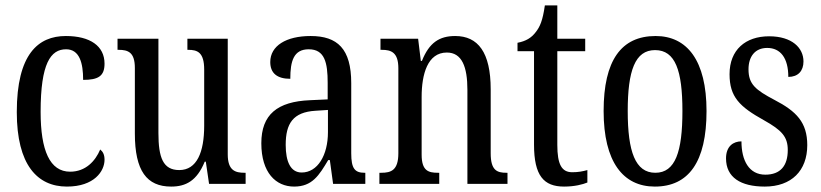

<svg xmlns="http://www.w3.org/2000/svg" viewBox="-20 -679 3032 709"><path d="M227 10C328 10 366 -47 366 -89C366 -108 360 -119 350 -127C332 -84 296 -45 239 -45C164 -45 130 -123 130 -266C130 -445 167 -497 224 -497C274 -497 287 -446 287 -384C343 -384 366 -398 366 -444C366 -509 313 -546 223 -546C121 -546 42 -479 42 -265C42 -70 118 10 227 10Z M612 10C666 10 707 -11 736 -82H740L752 0H887V-41H883C849 -41 821 -49 821 -109V-536H672V-495H675C709 -495 734 -486 734 -422V-215C734 -117 707 -51 642 -51C582 -51 565 -97 565 -188V-536H414V-495H418C453 -495 478 -486 478 -428V-186C478 -48 522 10 612 10Z M1066 10C1133 10 1158 -31 1192 -88H1198L1210 0H1329V-41H1326C1290 -41 1277 -57 1277 -113V-372C1277 -499 1226 -546 1127 -546C1037 -546 978 -510 978 -450C978 -409 1003 -388 1052 -388C1052 -453 1064 -497 1120 -497C1179 -497 1190 -448 1190 -373V-312L1125 -309C1004 -304 945 -256 945 -150C945 -41 999 10 1066 10ZM1094 -42C1053 -42 1035 -82 1035 -144C1035 -223 1062 -265 1145 -270L1191 -273V-191C1191 -106 1153 -42 1094 -42Z M1381 0H1602V-41H1597C1562 -41 1537 -48 1537 -108V-321C1537 -405 1559 -485 1630 -485C1686 -485 1706 -432 1706 -347V0H1854V-41H1850C1815 -41 1792 -50 1792 -113V-349C1792 -486 1745 -546 1661 -546C1603 -546 1565 -522 1538 -454H1534L1524 -536H1385V-495H1390C1424 -495 1451 -486 1451 -427V-113C1451 -50 1424 -41 1388 -41H1381Z M2063 10C2102 10 2132 2 2149 -5V-51C2131 -46 2115 -43 2093 -43C2054 -43 2038 -72 2038 -144V-490H2141V-536H2038V-659H1992C1984 -603 1974 -580 1958 -560C1942 -539 1922 -527 1891 -521V-490H1952V-145C1952 -30 1988 10 2063 10Z M2398 10C2523 10 2589 -81 2589 -269C2589 -456 2517 -546 2401 -546C2274 -546 2209 -456 2209 -269C2209 -81 2281 10 2398 10ZM2400 -41C2326 -41 2298 -119 2298 -269C2298 -418 2325 -494 2399 -494C2474 -494 2500 -418 2500 -269C2500 -119 2474 -41 2400 -41Z M2804 10C2903 10 2961 -49 2961 -143C2961 -227 2921 -268 2840 -310C2770 -347 2744 -368 2744 -423C2744 -470 2768 -502 2813 -502C2862 -502 2891 -465 2891 -395C2927 -395 2947 -417 2947 -452C2947 -502 2905 -545 2820 -545C2733 -545 2674 -495 2674 -405C2674 -321 2711 -285 2801 -235C2867 -198 2889 -174 2889 -125C2889 -67 2862 -34 2806 -34C2746 -34 2718 -86 2718 -157C2689 -157 2661 -140 2661 -94C2661 -24 2715 10 2804 10Z"/></svg>

Font: Noto Serif Armenian ExtraCondensed
Style: Regular
Weight: 400
Width: 2
Designer: Monotype Design Team
Foundry: Monotype Imaging Inc.
Version: Version 2.008